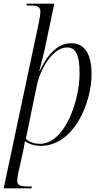

<svg xmlns="http://www.w3.org/2000/svg" viewBox="-45 -780 554 1040"><path d="M166 -661 -25 240H125L128 230H110C69 230 48 226 48 198C48 188 52 170 54 157L81 35C85 16 87 3 90 -15C113 0 139 10 175 10C358 10 451 -227 451 -377C451 -487 414 -546 341 -546C264 -546 208 -478 170 -395H168C178 -433 187 -469 195 -503L249 -760H101L98 -750H124C156 -750 174 -744 174 -716C174 -706 171 -688 166 -661ZM172 -1C132 -1 107 -16 95 -28L155 -319C172 -401 238 -523 318 -523C369 -523 386 -476 386 -383C386 -232 305 -1 172 -1Z"/></svg>

Font: Noto Serif Display SemiCondensed Light
Style: Italic
Weight: 300
Width: 4
Italic angle: -12°
Designer: Monotype Design Team
Foundry: Monotype Imaging Inc.
Version: Version 2.009